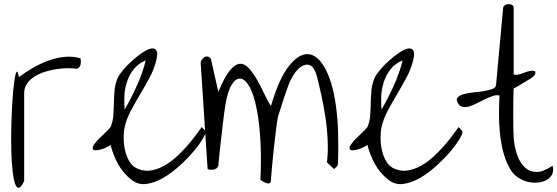

<svg xmlns="http://www.w3.org/2000/svg" viewBox="-20 -885 2691 927"><path d="M96.7 -10.7Q81.1 21.5 70.3 22Q59.6 22.5 52.2 0.5Q44.9 -21.5 40.5 -61.5Q36.1 -101.6 34.7 -150.4Q33.2 -199.2 34.2 -252.9Q35.2 -306.6 37.6 -356.4Q40 -406.2 43.9 -447.8Q47.9 -489.3 52.2 -513.2Q56.6 -537.1 61.5 -539.1Q66.4 -541 71.3 -512.7Q102.5 -536.1 138.7 -557.1Q174.8 -578.1 213.4 -592.3Q252 -606.4 291.5 -610.4Q331.1 -614.3 368.2 -603.5Q372.1 -590.8 369.1 -574.2Q366.2 -557.6 350.6 -552.7Q335 -555.7 309.6 -555.7Q284.2 -555.7 255.9 -551.8Q227.5 -547.9 199.2 -539.1Q170.9 -530.3 147.9 -516.1Q125 -502 110.8 -481.9Q96.7 -461.9 96.7 -434.6Z M615.2 -16.6Q574.2 -48.8 550.3 -92.3Q526.4 -135.7 513.7 -185.5Q507.8 -180.7 496.1 -174.8Q484.4 -168.9 472.2 -165Q460 -161.1 448.2 -159.7Q436.5 -158.2 431.2 -162.1Q425.8 -166 428.2 -175.3Q430.7 -184.6 446.3 -203.1Q448.2 -206.1 458.5 -215.8Q468.8 -225.6 480.5 -236.8Q492.2 -248 502 -258.3Q511.7 -268.6 513.7 -271.5Q524.4 -295.9 526.9 -325.2Q529.3 -354.5 529.8 -386.2Q530.3 -418 533.2 -449.2Q536.1 -480.5 547.9 -507.8Q554.7 -523.4 573.7 -546.4Q592.8 -569.3 616.7 -590.8Q640.6 -612.3 665.5 -629.4Q690.4 -646.5 708.5 -650.4Q726.6 -654.3 734.9 -641.6Q743.2 -628.9 734.4 -592.8Q723.6 -549.8 701.7 -509.3Q679.7 -468.8 656.2 -429.2Q632.8 -389.6 611.8 -350.6Q590.8 -311.5 582 -271.5Q577.1 -250 577.1 -219.2Q577.1 -188.5 584 -158.2Q590.8 -127.9 606.4 -103Q622.1 -78.1 649.4 -68.4Q680.7 -56.6 711.9 -62.5Q743.2 -68.4 772.9 -85Q802.7 -101.6 830.1 -126.5Q857.4 -151.4 880.9 -177.7Q904.3 -204.1 922.9 -229Q941.4 -253.9 954.1 -271.5L970.7 -253.9Q977.5 -248 962.4 -220.7Q947.3 -193.4 918.5 -158.7Q889.6 -124 850.6 -87.9Q811.5 -51.8 770 -27.3Q728.5 -2.9 688 2.9Q647.5 8.8 615.2 -16.6ZM582 -441.4Q581.1 -436.5 580.6 -424.3Q580.1 -412.1 580.1 -398.4Q580.1 -384.8 580.6 -373Q581.1 -361.3 582 -356.4Q613.3 -410.2 640.6 -470.7Q668 -531.2 683.6 -592.8Q661.1 -585 643.1 -568.8Q625 -552.7 612.3 -531.7Q599.6 -510.7 592.3 -487.3Q585 -463.9 582 -441.4Z M1237.3 -16.6Q1239.3 -55.7 1239.7 -99.1Q1240.2 -142.6 1238.3 -186.5Q1236.3 -230.5 1231.9 -273.9Q1227.5 -317.4 1219.7 -356.4Q1206.1 -427.7 1185.1 -465.3Q1164.1 -502.9 1141.1 -505.4Q1118.2 -507.8 1098.1 -475.1Q1078.1 -442.4 1067.4 -373Q1065.4 -362.3 1062.5 -339.8Q1059.6 -317.4 1056.2 -289.1Q1052.7 -260.7 1049.3 -229Q1045.9 -197.3 1042.5 -168.9Q1039.1 -140.6 1037.1 -118.2Q1035.2 -95.7 1034.2 -85Q1028.3 -69.3 1012.2 -66.4Q996.1 -63.5 982.4 -68.4L949.2 -576.2Q948.2 -588.9 955.1 -598.1Q961.9 -607.4 970.7 -610.8Q979.5 -614.3 988.3 -610.4Q997.1 -606.4 1000 -592.8L1034.2 -441.4Q1064.5 -514.6 1090.3 -545.4Q1116.2 -576.2 1138.7 -577.1Q1161.1 -578.1 1181.6 -555.7Q1202.1 -533.2 1220.2 -501.5Q1238.3 -469.7 1254.9 -434.1Q1271.5 -398.4 1288.1 -373Q1328.1 -510.7 1379.4 -571.8Q1430.7 -632.8 1478 -622.1Q1525.4 -611.3 1561.5 -530.8Q1597.7 -450.2 1609.4 -304.7Q1611.3 -282.2 1612.3 -245.6Q1613.3 -209 1613.3 -173.8Q1613.3 -138.7 1612.3 -112.8Q1611.3 -86.9 1609.4 -85L1592.8 -68.4L1558.6 -101.6Q1564.5 -152.3 1562 -207.5Q1559.6 -262.7 1551.3 -318.4Q1543 -374 1531.2 -426.8Q1519.5 -479.5 1507.8 -525.4Q1494.1 -564.5 1474.6 -570.8Q1455.1 -577.1 1435.1 -564Q1415 -550.8 1398.4 -524.9Q1381.8 -499 1373 -474.6Q1367.2 -460 1358.9 -435.5Q1350.6 -411.1 1342.8 -386.7Q1335 -362.3 1329.1 -343.8Q1323.2 -325.2 1322.3 -322.3Q1318.4 -304.7 1313 -261.7Q1307.6 -218.8 1302.2 -169.9Q1296.9 -121.1 1293 -77.6Q1289.1 -34.2 1288.1 -16.6Q1288.1 -2 1280.3 0Q1272.5 2 1262.7 -2Q1252 -5.9 1237.3 -16.6Z M1855.5 -16.6Q1814.5 -48.8 1790.5 -92.3Q1766.6 -135.7 1753.9 -185.5Q1748 -180.7 1736.3 -174.8Q1724.6 -168.9 1712.4 -165Q1700.2 -161.1 1688.5 -159.7Q1676.8 -158.2 1671.4 -162.1Q1666 -166 1668.5 -175.3Q1670.9 -184.6 1686.5 -203.1Q1688.5 -206.1 1698.7 -215.8Q1709 -225.6 1720.7 -236.8Q1732.4 -248 1742.2 -258.3Q1752 -268.6 1753.9 -271.5Q1764.6 -295.9 1767.1 -325.2Q1769.5 -354.5 1770 -386.2Q1770.5 -418 1773.4 -449.2Q1776.4 -480.5 1788.1 -507.8Q1794.9 -523.4 1814 -546.4Q1833 -569.3 1856.9 -590.8Q1880.9 -612.3 1905.8 -629.4Q1930.7 -646.5 1948.7 -650.4Q1966.8 -654.3 1975.1 -641.6Q1983.4 -628.9 1974.6 -592.8Q1963.9 -549.8 1941.9 -509.3Q1919.9 -468.8 1896.5 -429.2Q1873 -389.6 1852.1 -350.6Q1831.1 -311.5 1822.3 -271.5Q1817.4 -250 1817.4 -219.2Q1817.4 -188.5 1824.2 -158.2Q1831.1 -127.9 1846.7 -103Q1862.3 -78.1 1889.6 -68.4Q1920.9 -56.6 1952.1 -62.5Q1983.4 -68.4 2013.2 -85Q2043 -101.6 2070.3 -126.5Q2097.7 -151.4 2121.1 -177.7Q2144.5 -204.1 2163.1 -229Q2181.6 -253.9 2194.3 -271.5L2210.9 -253.9Q2217.8 -248 2202.6 -220.7Q2187.5 -193.4 2158.7 -158.7Q2129.9 -124 2090.8 -87.9Q2051.8 -51.8 2010.3 -27.3Q1968.8 -2.9 1928.2 2.9Q1887.7 8.8 1855.5 -16.6ZM1822.3 -441.4Q1821.3 -436.5 1820.8 -424.3Q1820.3 -412.1 1820.3 -398.4Q1820.3 -384.8 1820.8 -373Q1821.3 -361.3 1822.3 -356.4Q1853.5 -410.2 1880.9 -470.7Q1908.2 -531.2 1923.8 -592.8Q1901.4 -585 1883.3 -568.8Q1865.2 -552.7 1852.5 -531.7Q1839.8 -510.7 1832.5 -487.3Q1825.2 -463.9 1822.3 -441.4Z M2443.4 -68.4Q2421.9 -104.5 2410.2 -149.9Q2398.4 -195.3 2393.6 -243.2Q2388.7 -291 2389.2 -337.9Q2389.6 -384.8 2391.6 -423.8Q2377.9 -427.7 2360.4 -421.9Q2342.8 -416 2323.2 -406.7Q2303.7 -397.5 2283.2 -386.7Q2262.7 -376 2245.1 -371.1Q2227.5 -366.2 2212.9 -369.1Q2198.2 -372.1 2189.5 -389.6Q2180.7 -406.2 2190.9 -416Q2201.2 -425.8 2221.2 -431.2Q2241.2 -436.5 2267.6 -439Q2293.9 -441.4 2317.4 -445.3Q2340.8 -449.2 2357.4 -455.6Q2374 -461.9 2375 -474.6L2409.2 -846.7Q2410.2 -855.5 2418.5 -860.4Q2426.8 -865.2 2436 -865.2Q2445.3 -865.2 2452.6 -860.8Q2460 -856.4 2460 -846.7V-525.4Q2473.6 -522.5 2486.3 -525.9Q2499 -529.3 2511.7 -534.2Q2524.4 -539.1 2536.6 -542Q2548.8 -544.9 2562.5 -542Q2568.4 -531.2 2560.5 -522Q2552.7 -512.7 2544.9 -507.8L2527.3 -497.1Q2515.6 -490.2 2502.4 -481.9Q2489.3 -473.6 2477.1 -466.8Q2464.8 -460 2460 -458Q2459 -444.3 2458.5 -410.6Q2458 -377 2458 -338.9Q2458 -300.8 2458.5 -267.1Q2459 -233.4 2460 -219.7Q2463.9 -173.8 2477.5 -135.7Q2491.2 -97.7 2514.6 -76.2Q2538.1 -54.7 2570.8 -54.7Q2603.5 -54.7 2647.5 -85Q2654.3 -62.5 2646.5 -44.9Q2638.7 -27.3 2621.1 -17.1Q2603.5 -6.8 2579.1 -3.9Q2554.7 -1 2529.8 -6.8Q2504.9 -12.7 2481.4 -27.8Q2458 -43 2443.4 -68.4Z"/></svg>

Font: Over the Rainbow
Style: Regular
Weight: 400
Designer: Kimberly Geswein
Foundry: Kimberly Geswein
Version: Version 1.002 2010